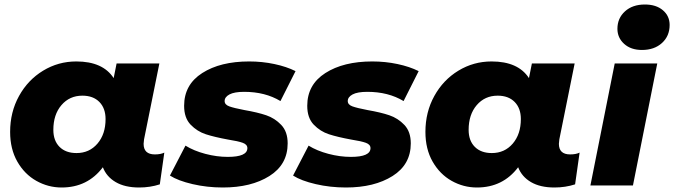

<svg xmlns="http://www.w3.org/2000/svg" viewBox="-20 -824 2995 853"><path d="M710 -146 690 -5Q647 9 598 9Q535 9 494 -15Q453 -39 437 -81Q369 9 254 9Q194 9 141.5 -20.5Q89 -50 57 -106Q25 -162 25 -238Q25 -326 64.5 -397.5Q104 -469 171.5 -510Q239 -551 319 -551Q437 -551 485 -477L498 -542H688L620 -205Q618 -191 618 -185Q618 -138 668 -138Q694 -138 710 -146ZM449 -295Q449 -343 421.5 -371Q394 -399 346 -399Q289 -399 253 -357Q217 -315 217 -247Q217 -199 244.5 -171.5Q272 -144 320 -144Q377 -144 413 -186Q449 -228 449 -295Z M735 -44 804 -177Q841 -154 892 -140.5Q943 -127 992 -127Q1079 -127 1079 -166Q1079 -182 1058.5 -189.5Q1038 -197 993 -204Q933 -215 894.5 -227.5Q856 -240 827 -270Q798 -300 798 -354Q798 -448 878.5 -499.5Q959 -551 1087 -551Q1145 -551 1199 -539.5Q1253 -528 1293 -508L1226 -375Q1158 -416 1065 -416Q1021 -416 999.5 -404.5Q978 -393 978 -375Q978 -359 998.5 -351.5Q1019 -344 1066 -335Q1124 -325 1162.5 -312Q1201 -299 1229.5 -269Q1258 -239 1258 -187Q1258 -93 1177 -42Q1096 9 970 9Q900 9 835.5 -6Q771 -21 735 -44Z M1282 -44 1351 -177Q1388 -154 1439 -140.5Q1490 -127 1539 -127Q1626 -127 1626 -166Q1626 -182 1605.5 -189.5Q1585 -197 1540 -204Q1480 -215 1441.5 -227.5Q1403 -240 1374 -270Q1345 -300 1345 -354Q1345 -448 1425.5 -499.5Q1506 -551 1634 -551Q1692 -551 1746 -539.5Q1800 -528 1840 -508L1773 -375Q1705 -416 1612 -416Q1568 -416 1546.5 -404.5Q1525 -393 1525 -375Q1525 -359 1545.5 -351.5Q1566 -344 1613 -335Q1671 -325 1709.5 -312Q1748 -299 1776.5 -269Q1805 -239 1805 -187Q1805 -93 1724 -42Q1643 9 1517 9Q1447 9 1382.5 -6Q1318 -21 1282 -44Z M2555 -146 2535 -5Q2492 9 2443 9Q2380 9 2339 -15Q2298 -39 2282 -81Q2214 9 2099 9Q2039 9 1986.5 -20.5Q1934 -50 1902 -106Q1870 -162 1870 -238Q1870 -326 1909.5 -397.5Q1949 -469 2016.5 -510Q2084 -551 2164 -551Q2282 -551 2330 -477L2343 -542H2533L2465 -205Q2463 -191 2463 -185Q2463 -138 2513 -138Q2539 -138 2555 -146ZM2294 -295Q2294 -343 2266.5 -371Q2239 -399 2191 -399Q2134 -399 2098 -357Q2062 -315 2062 -247Q2062 -199 2089.5 -171.5Q2117 -144 2165 -144Q2222 -144 2258 -186Q2294 -228 2294 -295Z M2711 -542H2900L2792 0H2603ZM2723 -696Q2723 -743 2756.5 -773.5Q2790 -804 2845 -804Q2895 -804 2925 -778.5Q2955 -753 2955 -713Q2955 -664 2921 -633Q2887 -602 2832 -602Q2783 -602 2753 -629Q2723 -656 2723 -696Z"/></svg>

Font: Montserrat Alternates ExtraBold
Style: Italic
Weight: 800
Italic angle: -11.3°
Designer: Julieta Ulanovsky
Foundry: Julieta Ulanovsky
Version: Version 7.200